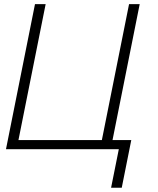

<svg xmlns="http://www.w3.org/2000/svg" viewBox="-20 -718 761 924"><path d="M8.8 0 148.4 -698.2H199.7L68.8 -43.9H470.2L601.1 -698.2H652.3L521.5 -43.9H611.8L565.9 185.5H514.6L551.8 0Z"/></svg>

Font: Sansation Light
Style: Light Italic
Weight: 300
Designer: Bernd Montag
Version: Version 1.301